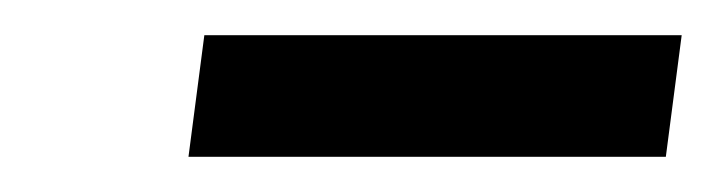

<svg xmlns="http://www.w3.org/2000/svg" viewBox="-20 -756 407 109"><path d="M367 -736 358 -667H87L96 -736Z"/></svg>

Font: Fira Sans Variable
Style: Italic
Weight: 397
Italic angle: -8°
Designer: Carrois Corporate & Edenspiekermann AG
Foundry: Carrois Corporate GbR & Edenspiekermann AG
Version: Version 4.202